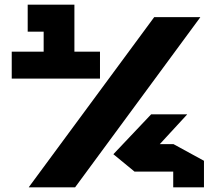

<svg xmlns="http://www.w3.org/2000/svg" viewBox="-20 -798 927 818"><path d="M166 -463V-663L254 -778H297V-578L209 -463ZM30 -463V-578H166V-463ZM209 -463 297 -578H406V-463ZM98 -663V-778H254L166 -663ZM103 0V-1L637 -725H833V-724L300 0ZM553 -67 562 -184H718V-67ZM553 -67 463 -141 624 -311H777V-310ZM718 0V-184H719L849 -113V0Z"/></svg>

Font: Foldit ExtraBold
Style: Regular
Weight: 800
Version: Version 1.003